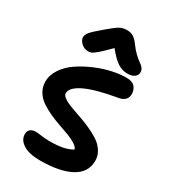

<svg xmlns="http://www.w3.org/2000/svg" viewBox="-220 -1060 992 1125"><g transform="rotate(30 276.5 -497.5)"><path d="M161.1 -733.9Q135.7 -733.9 115.5 -752.4Q95.2 -771 95.2 -792Q95.2 -807.6 110.1 -826.2Q125 -844.7 180.2 -891.1Q186.5 -896 198.2 -905.8Q210 -915.5 214.1 -918.9Q218.3 -922.4 227.3 -929.2Q236.3 -936 240 -938.2Q243.7 -940.4 250.7 -944.6Q257.8 -948.7 262.2 -950Q266.6 -951.2 273.2 -953.1Q279.8 -955.1 286.1 -955.6Q292.5 -956.1 299.8 -956.1Q324.7 -956.1 343 -944.6Q361.3 -933.1 380.9 -905.8Q400.4 -878.4 422.9 -857.7Q445.3 -836.9 458.7 -828.4Q472.2 -819.8 481.2 -807.9Q490.2 -795.9 490.2 -779.8Q490.2 -759.8 472.9 -747.8Q455.6 -735.8 425.8 -735.8Q392.1 -735.8 361.1 -755.4Q330.1 -774.9 287.1 -828.1Q245.1 -785.2 220.9 -764.2Q196.8 -743.2 185.8 -738.5Q174.8 -733.9 161.1 -733.9ZM236.8 -39.1Q164.1 -39.1 124 -64.5Q84 -89.8 84 -128.9Q84 -149.4 96.7 -161.1Q109.4 -172.9 134.8 -172.9Q146.5 -172.9 173.8 -168.9Q201.2 -165 228 -165Q283.7 -165 318.8 -172.4Q354 -179.7 381.8 -195.8Q377 -211.9 355 -226.1Q333 -240.2 302 -252Q271 -263.7 234.6 -276.1Q198.2 -288.6 163.1 -304.7Q127.9 -320.8 98.9 -340.6Q69.8 -360.4 52 -390.1Q34.2 -419.9 34.2 -456.1Q34.2 -501 62.5 -542.7Q90.8 -584.5 135.7 -614.5Q180.7 -644.5 234.6 -667.5Q288.6 -690.4 340.8 -701.7Q393.1 -712.9 435.1 -712.9Q474.1 -712.9 491.9 -693.6Q509.8 -674.3 509.8 -643.1Q509.8 -621.1 495.6 -606.2Q481.4 -591.3 454.1 -586.9Q311.5 -562.5 241.7 -529.1Q171.9 -495.6 171.9 -456.1Q171.9 -441.4 191.2 -428Q210.4 -414.6 241 -402.8Q271.5 -391.1 308.6 -378.7Q345.7 -366.2 383.1 -349.6Q420.4 -333 450.9 -313.2Q481.4 -293.5 500.7 -263.9Q520 -234.4 520 -199.2Q520 -119.6 444.8 -79.3Q369.6 -39.1 236.8 -39.1Z"/></g></svg>

Font: Shantell Sans Irregular Bouncy
Style: Regular
Weight: 600
Designer: Stephen Nixon, Anya Danilova, Shantell Martin
Foundry: Arrow Type
Version: Version 1.006;[9816181b4]